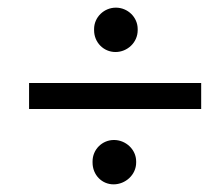

<svg xmlns="http://www.w3.org/2000/svg" viewBox="-20 -576 580 502"><path d="M56 -291H506V-359H56ZM277 -94C308 -94 336 -119 336 -151V-154C336 -185 309 -210 278 -210C247 -210 222 -185 222 -154V-151C222 -119 246 -94 277 -94ZM282 -440C313 -440 340 -465 340 -497V-500C340 -531 314 -556 283 -556C252 -556 226 -531 226 -500V-497C226 -465 251 -440 282 -440Z"/></svg>

Font: Fixel Text 20240404
Style: Italic
Weight: 400
Width: 4
Italic angle: -10°
Designer: AlfaBravo + MacPaw
Foundry: Kyrylo Tkachov, Marchela Mozhyna, Serhii Makarenko, Maria Weinstein, Zakhar Kryvoshyya
Version: Version 1.211;Glyphs 3.2 (3225)